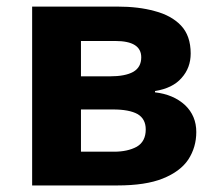

<svg xmlns="http://www.w3.org/2000/svg" viewBox="-20 -566 669 586"><path d="M562 -402.8Q562 -358.9 534.2 -328.1Q507.3 -296.9 453.1 -288.1V-284.2Q509.3 -277.8 544.9 -245.1Q579.1 -212.4 579.1 -163.1Q579.1 -116.7 554.7 -79.1Q530.3 -42.5 476.6 -21Q424.3 0 337.9 0H78.1V-545.9H337.9Q403.3 -545.9 452.1 -532.2Q502.9 -519 532.2 -488.3Q562 -457 562 -402.8ZM411.1 -391.1Q411.1 -440.9 332 -440.9H227.1V-333H314.9Q362.3 -333 386.7 -346.7Q411.1 -360.8 411.1 -391.1ZM424.8 -170.9Q424.8 -203.1 399.9 -217.8Q374.5 -231.9 325.2 -231.9H227.1V-103H328.1Q369.6 -103 397.5 -118.2Q424.8 -134.3 424.8 -170.9Z"/></svg>

Font: Droid Sans Thai
Style: Bold
Weight: 700
Designer: Steve Matteson
Foundry: Ascender Corporation
Version: Version 1.00